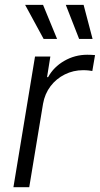

<svg xmlns="http://www.w3.org/2000/svg" viewBox="-20 -775 414 795"><path d="M35.6 0 125 -541H188.5L174.8 -455.6H179.2Q202.1 -497.6 246.1 -522.9Q290 -548.3 341.3 -548.3Q349.1 -548.3 358.2 -547.9Q367.2 -547.4 373.5 -546.9L362.3 -481Q357.9 -481.9 347.4 -483.2Q336.9 -484.4 324.2 -484.4Q283.7 -484.4 248.3 -466.8Q212.9 -449.2 189.2 -418Q165.5 -386.7 158.2 -345.2L101.1 0ZM307.6 -613.8 252.4 -754.9H326.2L363.3 -613.8ZM160.6 -613.8 84 -754.9H158.2L216.3 -613.8Z"/></svg>

Font: Inter 17pt Light
Style: Italic
Weight: 300
Italic angle: -9.3988°
Version: Version 4.001;git-66647c0bb